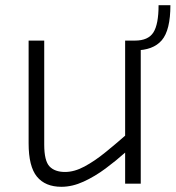

<svg xmlns="http://www.w3.org/2000/svg" viewBox="-20 -706 675 738"><path d="M216 12Q154 12 122 -27Q90 -66 90 -155V-550H150V-150Q150 -88 170.2 -66.5Q190.5 -45 230 -45Q266 -45 305.2 -66.2Q344.5 -87.5 384.2 -119.8Q424 -152 461 -184.5V-550H521V0H461V-119.5Q427 -89 386 -58.5Q345 -28 301.5 -8Q258 12 216 12ZM499 -550Q549.5 -550 569.5 -581.2Q589.5 -612.5 589.5 -686H635Q635 -590 601.8 -551.2Q568.5 -512.5 499 -512.5Z"/></svg>

Font: Junction Light
Style: Regular
Weight: 300
Designer: Caroline Hadilaksono
Foundry: Caroline Hadilaksono, Tyler Finck, The League of Moveable Type
Version: Version 2.000; ttfautohint (v1.8.3)